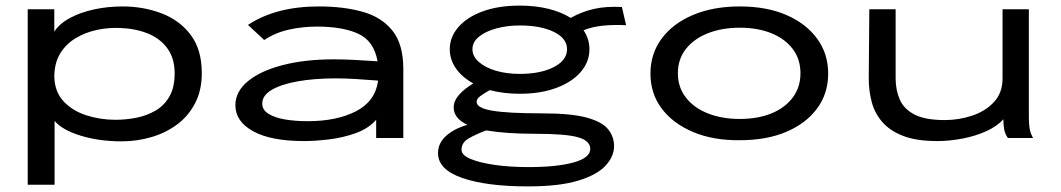

<svg xmlns="http://www.w3.org/2000/svg" viewBox="-20 -493 3790 686"><path d="M79 167V-460H174V-380Q193 -409 230.5 -429Q268 -449 316.5 -459.5Q365 -470 418 -470Q493 -470 558 -445Q623 -420 662 -367.5Q701 -315 701 -232Q701 -170 677 -124Q653 -78 612.5 -48Q572 -18 520.5 -3Q469 12 415 12Q335 12 269 -8Q203 -28 175 -61V167ZM393 -65Q431 -65 468 -72.5Q505 -80 536 -98Q567 -116 585.5 -148.5Q604 -181 604 -231Q604 -284 578.5 -319.5Q553 -355 509 -373Q465 -391 409 -393Q367 -395 325.5 -386Q284 -377 249.5 -356Q215 -335 194.5 -301Q174 -267 174 -217Q176 -164 207.5 -130.5Q239 -97 288.5 -81Q338 -65 393 -65Z M1066 11Q948 11 884.5 -24Q821 -59 821 -117Q821 -166 866 -203Q911 -240 990.5 -260.5Q1070 -281 1173 -281Q1204 -281 1246 -279Q1288 -277 1329 -274Q1316 -347 1260 -372.5Q1204 -398 1113 -398Q1060 -398 1011.5 -387Q963 -376 924 -350L866 -404Q966 -470 1119 -470Q1209 -470 1277 -450.5Q1345 -431 1383 -382.5Q1421 -334 1421 -247V0H1324V-65Q1297 -34 1251.5 -17.5Q1206 -1 1156 5Q1106 11 1066 11ZM917 -123Q917 -100 940 -86Q963 -72 999.5 -66Q1036 -60 1079 -60Q1183 -60 1252 -95.5Q1321 -131 1331 -205Q1295 -208 1253.5 -210.5Q1212 -213 1181 -213Q1104 -213 1044.5 -202.5Q985 -192 951 -172Q917 -152 917 -123Z M1837 -158Q1779 -158 1730 -171Q1710 -160 1696.5 -150Q1683 -140 1683 -129Q1683 -107 1739 -97.5Q1795 -88 1917 -88Q2020 -88 2075.5 -73Q2131 -58 2152.5 -31.5Q2174 -5 2174 29Q2174 66 2143.5 99Q2113 132 2045.5 152.5Q1978 173 1866 173Q1719 173 1632 143Q1545 113 1545 54Q1545 18 1574.5 -8Q1604 -34 1650 -47Q1601 -70 1601 -109Q1601 -132 1619.5 -153.5Q1638 -175 1671 -195Q1631 -217 1609 -248.5Q1587 -280 1587 -317Q1587 -361 1618 -396.5Q1649 -432 1705 -452.5Q1761 -473 1837 -473Q1893 -473 1939.5 -461.5Q1986 -450 2019 -429Q2058 -451 2101.5 -461Q2145 -471 2202 -468L2217 -403Q2174 -405 2136 -401.5Q2098 -398 2065 -385Q2086 -354 2086 -317Q2086 -272 2055 -236Q2024 -200 1968 -179Q1912 -158 1837 -158ZM1837 -229Q1912 -229 1959 -253.5Q2006 -278 2006 -317Q2006 -356 1959 -379Q1912 -402 1837 -402Q1792 -402 1753.5 -391.5Q1715 -381 1691.5 -362Q1668 -343 1668 -317Q1668 -292 1690.5 -272Q1713 -252 1751 -240.5Q1789 -229 1837 -229ZM1629 42Q1629 61 1660.5 74.5Q1692 88 1746 96Q1800 104 1869 104Q1969 104 2029 87.5Q2089 71 2089 39Q2089 10 2045.5 -2.5Q2002 -15 1892 -15Q1841 -15 1797 -18Q1753 -21 1717 -27Q1682 -14 1655.5 1Q1629 16 1629 42Z M2623 8Q2528 9 2456 -21.5Q2384 -52 2344 -105.5Q2304 -159 2304 -230Q2304 -301 2344 -355Q2384 -409 2456 -439.5Q2528 -470 2623 -470Q2719 -470 2789.5 -439.5Q2860 -409 2899.5 -355Q2939 -301 2939 -230Q2939 -159 2899.5 -105.5Q2860 -52 2789.5 -22Q2719 8 2623 8ZM2623 -68Q2687 -68 2735.5 -87.5Q2784 -107 2812 -144Q2840 -181 2840 -231Q2840 -282 2812 -318.5Q2784 -355 2735.5 -374.5Q2687 -394 2623 -394Q2560 -394 2510 -374.5Q2460 -355 2431 -318.5Q2402 -282 2402 -231Q2402 -181 2431 -144Q2460 -107 2510 -87.5Q2560 -68 2623 -68Z M3329 11Q3254 11 3206.5 -7.5Q3159 -26 3132 -57.5Q3105 -89 3094.5 -129Q3084 -169 3084 -212L3086 -460H3180V-214Q3180 -171 3195 -137Q3210 -103 3248 -83.5Q3286 -64 3356 -64Q3405 -64 3452.5 -79.5Q3500 -95 3531 -128Q3562 -161 3562 -213V-460H3656V-72Q3656 -53 3658.5 -35.5Q3661 -18 3671 0H3581Q3570 -16 3567.5 -33Q3565 -50 3565 -67Q3543 -42 3504.5 -24.5Q3466 -7 3419.5 2Q3373 11 3329 11Z"/></svg>

Font: Inconsolata ExtraExpanded Medium
Style: Regular
Weight: 500
Width: 8
Monospace: yes
Designer: Raph Levien, Cyreal, Brenton Simpson
Foundry: Raph Levien, Cyreal, Google
Version: Version 3.001; ttfautohint (v1.8.2.53-6de2)